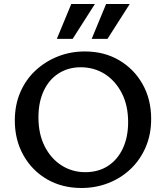

<svg xmlns="http://www.w3.org/2000/svg" viewBox="-20 -927 828 959"><path d="M387 12Q290 12 215 -31.5Q140 -75 97 -151.5Q54 -228 54 -325Q54 -403 81.5 -466.5Q109 -530 157.5 -575Q206 -620 269 -645Q332 -670 404 -670Q500 -670 574.5 -626.5Q649 -583 692 -507Q735 -431 735 -333Q735 -255 707.5 -191.5Q680 -128 632 -82.5Q584 -37 521 -12.5Q458 12 387 12ZM406 -67Q471 -67 519 -98Q567 -129 593.5 -185.5Q620 -242 620 -317Q620 -401 588 -462.5Q556 -524 503 -557.5Q450 -591 383 -591Q321 -591 273 -560.5Q225 -530 198.5 -473.5Q172 -417 172 -341Q172 -257 203.5 -195.5Q235 -134 288 -100.5Q341 -67 406 -67ZM264 -733 336 -907H454L343 -733ZM438 -733 510 -907H628L517 -733Z"/></svg>

Font: Ysabeau SC SemiBold
Style: Regular
Weight: 600
Designer: Christian Thalmann (Catharsis Fonts)
Version: Version 2.001;gftools[0.9.30]; featfreeze: smcp